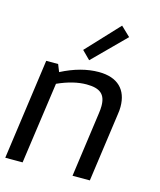

<svg xmlns="http://www.w3.org/2000/svg" viewBox="-110 -809 738 888"><g transform="rotate(15 259.0 -365.0)"><path d="M364 -730 219 -575 258 -536 409 -687ZM368 -346C368 -335 367 -323 365 -310L322 0H405L451 -330C453 -342 454 -354 454 -365C454 -447 407 -495 316 -495C260 -495 200 -479 138 -447L124 -482H67L0 0H83L138 -391C189 -414 235 -425 276 -425C342 -425 368 -401 368 -346Z"/></g></svg>

Font: Cantarell
Style: Oblique
Weight: 400
Italic angle: -8°
Designer: Dave Crossland
Version: Version 0.024